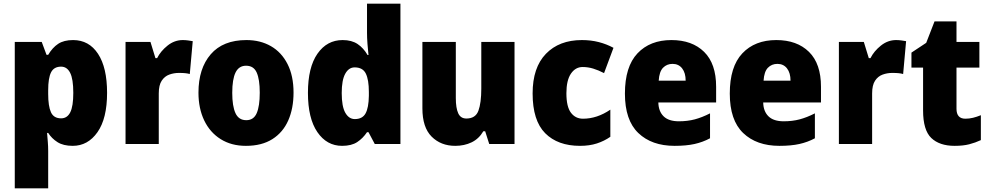

<svg xmlns="http://www.w3.org/2000/svg" viewBox="-20 -780 5359 1040"><path d="M376 -563Q462 -563 511 -488.5Q560 -414 560 -277Q560 -138 508 -64Q456 10 374 10Q323 10 291.5 -10Q260 -30 241 -60H235Q237 -35 239 -11Q241 13 241 37V240H60V-553H206L232 -483H241Q264 -522 295 -542.5Q326 -563 376 -563ZM311 -419Q272 -419 256.5 -388Q241 -357 241 -292V-271Q241 -205 256 -172Q271 -139 311 -139Q344 -139 360.5 -171.5Q377 -204 377 -277Q377 -352 360 -385.5Q343 -419 311 -419Z M970 -563Q984 -563 998.5 -561Q1013 -559 1024 -557L1008 -379Q998 -382 984.5 -383.5Q971 -385 949 -385Q922 -385 897 -376Q872 -367 856 -343Q840 -319 840 -274V0H660V-553H795L822 -465H831Q850 -503 887.5 -533Q925 -563 970 -563Z M1570 -278Q1570 -193 1541.5 -128Q1513 -63 1455.5 -26.5Q1398 10 1312 10Q1233 10 1175 -26.5Q1117 -63 1086 -128Q1055 -193 1055 -278Q1055 -409 1121.5 -486Q1188 -563 1315 -563Q1390 -563 1447.5 -530Q1505 -497 1537.5 -433Q1570 -369 1570 -278ZM1238 -277Q1238 -205 1255.5 -167Q1273 -129 1314 -129Q1354 -129 1370.5 -167Q1387 -205 1387 -278Q1387 -350 1370.5 -387Q1354 -424 1313 -424Q1274 -424 1256 -387.5Q1238 -351 1238 -277Z M1833 10Q1750 10 1699 -64.5Q1648 -139 1648 -277Q1648 -415 1699.5 -489Q1751 -563 1836 -563Q1885 -563 1917 -541.5Q1949 -520 1971 -482H1976Q1973 -509 1970.5 -542Q1968 -575 1968 -603V-760H2149V0H2010L1976 -64H1968Q1946 -31 1915 -10.5Q1884 10 1833 10ZM1902 -135Q1943 -135 1960 -165.5Q1977 -196 1978 -261V-282Q1978 -348 1961.5 -381.5Q1945 -415 1901 -415Q1869 -415 1850 -380.5Q1831 -346 1831 -276Q1831 -203 1850.5 -169Q1870 -135 1902 -135Z M2767 -553V0H2630L2608 -69H2598Q2574 -28 2534.5 -9Q2495 10 2446 10Q2368 10 2318 -40Q2268 -90 2268 -193V-553H2449V-249Q2449 -195 2462 -166.5Q2475 -138 2506 -138Q2556 -138 2571.5 -180.5Q2587 -223 2587 -300V-553Z M3122 10Q3001 10 2933 -58.5Q2865 -127 2865 -274Q2865 -414 2937 -488.5Q3009 -563 3132 -563Q3181 -563 3223.5 -552Q3266 -541 3303 -521L3252 -384Q3221 -400 3193 -408.5Q3165 -417 3136 -417Q3097 -417 3072.5 -381Q3048 -345 3048 -275Q3048 -202 3072.5 -169.5Q3097 -137 3138 -137Q3214 -137 3286 -186V-39Q3253 -16 3213 -3Q3173 10 3122 10Z M3617 -563Q3729 -563 3794 -499Q3859 -435 3859 -310V-225H3546Q3547 -177 3574.5 -150Q3602 -123 3657 -123Q3704 -123 3743.5 -133.5Q3783 -144 3826 -166V-31Q3787 -10 3742 0Q3697 10 3634 10Q3510 10 3437.5 -59.5Q3365 -129 3365 -273Q3365 -419 3433 -491Q3501 -563 3617 -563ZM3623 -434Q3592 -434 3571.5 -413Q3551 -392 3548 -343H3694Q3694 -385 3675 -409.5Q3656 -434 3623 -434Z M4185 -563Q4297 -563 4362 -499Q4427 -435 4427 -310V-225H4114Q4115 -177 4142.5 -150Q4170 -123 4225 -123Q4272 -123 4311.5 -133.5Q4351 -144 4394 -166V-31Q4355 -10 4310 0Q4265 10 4202 10Q4078 10 4005.5 -59.5Q3933 -129 3933 -273Q3933 -419 4001 -491Q4069 -563 4185 -563ZM4191 -434Q4160 -434 4139.5 -413Q4119 -392 4116 -343H4262Q4262 -385 4243 -409.5Q4224 -434 4191 -434Z M4834 -563Q4848 -563 4862.5 -561Q4877 -559 4888 -557L4872 -379Q4862 -382 4848.5 -383.5Q4835 -385 4813 -385Q4786 -385 4761 -376Q4736 -367 4720 -343Q4704 -319 4704 -274V0H4524V-553H4659L4686 -465H4695Q4714 -503 4751.5 -533Q4789 -563 4834 -563Z M5209 -137Q5230 -137 5250.5 -142Q5271 -147 5293 -156V-21Q5263 -7 5230 1.5Q5197 10 5151 10Q5069 10 5024.5 -32.5Q4980 -75 4980 -182V-414H4917V-495L4997 -548L5042 -664H5161V-553H5285V-414H5161V-191Q5161 -137 5209 -137Z"/></svg>

Font: Noto Sans Lao SemiCondensed Black
Style: Regular
Weight: 900
Width: 4
Designer: Monotype Design Team
Foundry: Monotype Imaging Inc.
Version: Version 2.003; ttfautohint (v1.8.4.7-5d5b)